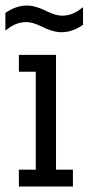

<svg xmlns="http://www.w3.org/2000/svg" viewBox="-32 -682 324 702"><path d="M37 -61.7H98.8V-419.8H37V-481.5H172.8V-61.7H234.6V0H37ZM-12.3 -571.6V-634.6Q25.9 -661.7 66.7 -661.7Q98.8 -661.7 142 -639.5Q172.8 -624.7 195.1 -624.7Q234.6 -624.7 269.1 -654.3H271.6V-591.4Q233.3 -564.2 192.6 -564.2Q160.5 -564.2 117.3 -586.4Q86.4 -601.2 64.2 -601.2Q24.7 -601.2 -9.9 -571.6Z"/></svg>

Font: Slabo 27px
Style: Regular
Weight: 400
Version: Version 1.02 Build 003a